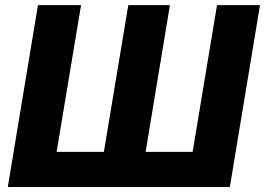

<svg xmlns="http://www.w3.org/2000/svg" viewBox="-20 -748 1060 768"><path d="M131.8 -727.5H304.2L206.5 -140.6H395.5L493.2 -727.5H659.7L562.5 -140.6H750.5L848.1 -727.5H1020L899.4 0H11.2Z"/></svg>

Font: Inter ExtraBold
Style: Italic
Weight: 800
Italic angle: -9.3988°
Designer: Rasmus Andersson
Foundry: rsms
Version: Version 4.001;git-66647c0bb